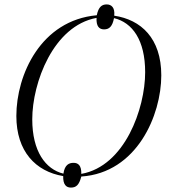

<svg xmlns="http://www.w3.org/2000/svg" viewBox="-20 -791 780 869"><path d="M301 58C324 58 338 47 348 8C600 -9 710 -270 710 -450C710 -618 618 -702 497 -720C501 -757 484 -771 463 -771C441 -771 426 -760 418 -722C165 -699 54 -453 54 -266C54 -106 141 -15 266 6C265 44 279 58 301 58ZM267 -5C186 -25 126 -106 126 -251C126 -416 221 -674 417 -710C415 -672 429 -658 451 -658C475 -658 489 -672 496 -709C579 -689 637 -610 637 -464C637 -300 545 -39 348 -4C349 -43 333 -54 313 -54C293 -54 273 -46 267 -5Z"/></svg>

Font: Noto Serif Display Light
Style: Italic
Weight: 300
Italic angle: -12°
Designer: Monotype Design Team
Foundry: Monotype Imaging Inc.
Version: Version 2.009